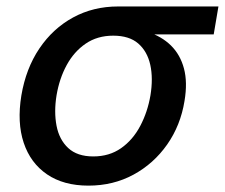

<svg xmlns="http://www.w3.org/2000/svg" viewBox="-20 -566 699 597"><path d="M254.9 11.2Q177.7 11.2 126.2 -23.9Q74.7 -59.1 53.7 -122.1Q32.7 -185.1 46.4 -269Q60.5 -353 102.5 -415.3Q144.5 -477.5 207.3 -511.7Q270 -545.9 347.2 -545.9H659.2L644.5 -459H405.8L332 -455.1Q282.7 -455.1 246.3 -430.2Q210 -405.3 187.3 -363.5Q164.6 -321.8 155.8 -269.5Q147.5 -218.3 155.8 -175Q164.1 -131.8 192.1 -105.7Q220.2 -79.6 270 -79.6Q319.8 -79.6 356.4 -105.2Q393.1 -130.9 416 -174.3Q439 -217.8 447.8 -269.5Q456.5 -322.3 447.3 -364.3Q438 -406.2 409.9 -430.7Q381.8 -455.1 332 -455.1L336.9 -481.4Q393.6 -481.4 438 -467.3Q482.4 -453.1 511.5 -424.6Q540.5 -396 552 -353Q563.5 -310.1 553.7 -252Q541.5 -176.3 499.8 -116.7Q458 -57.1 395 -22.9Q332 11.2 254.9 11.2Z"/></svg>

Font: Inter Medium
Style: Italic
Weight: 500
Italic angle: -9.3988°
Designer: Rasmus Andersson
Foundry: rsms
Version: Version 4.001;git-66647c0bb